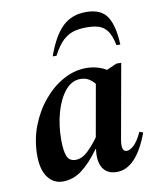

<svg xmlns="http://www.w3.org/2000/svg" viewBox="-81 -771 694 845"><g transform="rotate(-10 265.5 -348.5)"><path d="M132 10Q91 10 65.5 -24Q40 -58 40 -122Q40 -191 63.5 -252.5Q87 -314 127 -362Q167 -410 216.5 -437Q266 -464 318 -464Q344 -464 367.5 -457.5Q391 -451 408 -440L453 -460H475L415 -124Q407 -74 432 -74Q447 -74 465 -91Q483 -108 501 -147L517 -141Q461 10 374 10Q331 10 311.5 -20Q292 -50 300 -106H298Q256 -48 217 -19Q178 10 132 10ZM156 -172Q156 -122 166 -98Q176 -74 204 -74Q232 -74 259 -99.5Q286 -125 308 -157L349 -388Q336 -404 321 -412.5Q306 -421 285 -421Q246 -421 217 -385.5Q188 -350 172 -293Q156 -236 156 -172ZM183 -540Q214 -628 255.5 -667.5Q297 -707 360 -707Q429 -707 455.5 -664.5Q482 -622 485 -540H468Q459 -584 443.5 -605Q428 -626 405.5 -633Q383 -640 352 -640Q320 -640 294.5 -633Q269 -626 246 -605Q223 -584 200 -540Z"/></g></svg>

Font: Spectral SemiBold
Style: Italic
Weight: 600
Italic angle: -10°
Designer: Jean-Baptiste Levee
Foundry: Production Type
Version: Version 2.001